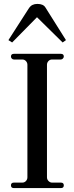

<svg xmlns="http://www.w3.org/2000/svg" viewBox="-20 -961 379 981"><path d="M42 -744 23 -756 129 -921Q143 -941 171 -941Q201 -941 212 -923L317 -756L300 -744L169 -873ZM51 0Q36 0 36 -14Q36 -28 51 -28H94Q105 -28 112.5 -36Q120 -44 120 -55V-630Q120 -641 112.5 -649Q105 -657 94 -657H51Q45 -657 40.5 -661.5Q36 -666 36 -672Q36 -686 51 -686H291Q306 -686 306 -672Q306 -667 301.5 -662Q297 -657 291 -657H246Q235 -657 227.5 -649Q220 -641 220 -630V-55Q220 -44 228 -36Q236 -28 246 -28H291Q306 -28 306 -14Q306 0 291 0Z"/></svg>

Font: HK Venetian
Style: Regular
Weight: 400
Designer: Alfredo Marco Pradil
Foundry: Alfredo Marco Pradil
Version: Version 1.000;PS 001.000;hotconv 1.0.88;makeotf.lib2.5.64775